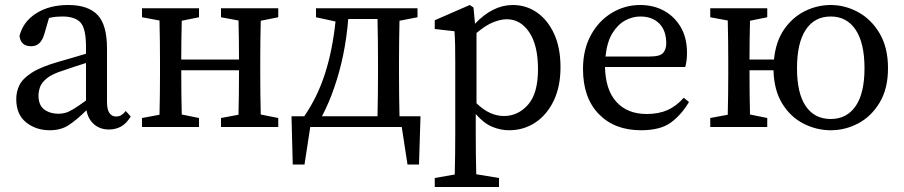

<svg xmlns="http://www.w3.org/2000/svg" viewBox="-20 -508 3617 768"><path d="M416 10Q380 10 356 -11Q332 -32 326 -67Q285 -27 254 -7Q223 13 179 13Q124 13 84.5 -18.5Q45 -50 45 -112Q45 -141 57.5 -167Q70 -193 106 -216.5Q142 -240 211 -260Q240 -268 268 -276.5Q296 -285 324 -293V-321Q324 -394 302 -418Q280 -442 230 -442Q219 -442 205.5 -441Q192 -440 176 -436L157 -371Q143 -323 105 -323Q63 -323 58 -364Q72 -421 124.5 -454.5Q177 -488 253 -488Q332 -488 370 -448.5Q408 -409 408 -314V-101Q408 -69 418 -55.5Q428 -42 444 -42Q457 -42 466 -48Q475 -54 483 -64L503 -42Q485 -13 463.5 -1.5Q442 10 416 10ZM134 -126Q134 -87 157 -70Q180 -53 214 -53Q229 -53 242.5 -57Q256 -61 275 -72.5Q294 -84 324 -106V-256Q301 -249 278.5 -241.5Q256 -234 233 -226Q188 -212 167 -194.5Q146 -177 140 -159.5Q134 -142 134 -126Z M864 -439V-475H1093V-439L1023 -425Q1022 -388 1021.5 -343.5Q1021 -299 1021 -265V-210Q1021 -176 1021.5 -132Q1022 -88 1023 -50L1093 -36V0H864V-36L934 -49Q935 -86 935.5 -133.5Q936 -181 936 -227H705Q705 -181 705.5 -134Q706 -87 707 -50L776 -36V0H548V-36L618 -49Q619 -87 619.5 -131.5Q620 -176 620 -210V-265Q620 -299 619.5 -344Q619 -389 618 -426L548 -439V-475H776V-439L707 -425Q706 -389 705.5 -346.5Q705 -304 705 -270H936Q936 -305 935.5 -347.5Q935 -390 934 -426Z M1317 -158Q1307 -128 1294.5 -99Q1282 -70 1268 -43H1490Q1491 -81 1491.5 -127.5Q1492 -174 1492 -210V-265Q1492 -300 1491.5 -347Q1491 -394 1490 -432H1373Q1361 -284 1317 -158ZM1244 -439V-475H1650V-439L1578 -425Q1577 -388 1576.5 -343.5Q1576 -299 1576 -265V-210Q1576 -174 1576.5 -127.5Q1577 -81 1578 -43H1662L1656 150H1610L1587 0H1221L1198 150H1151L1146 -43H1197Q1250 -120 1280 -213.5Q1310 -307 1322 -422Z M1719 240V204L1799 190Q1800 149 1800.5 108.5Q1801 68 1801 28V-258Q1801 -299 1800.5 -326Q1800 -353 1798 -383L1719 -392V-427L1859 -488L1874 -478L1880 -413Q1951 -488 2031 -488Q2085 -488 2128 -458Q2171 -428 2196.5 -372.5Q2222 -317 2222 -239Q2222 -162 2195 -105.5Q2168 -49 2121.5 -18Q2075 13 2016 13Q1982 13 1948.5 -1Q1915 -15 1883 -52V27Q1883 67 1883.5 107.5Q1884 148 1885 189L1976 204V240ZM2007 -431Q1984 -431 1954 -419.5Q1924 -408 1886 -376V-95Q1914 -68 1941 -56Q1968 -44 1996 -44Q2052 -44 2092 -89Q2132 -134 2132 -231Q2132 -327 2097 -379Q2062 -431 2007 -431Z M2541 -442Q2510 -442 2480.5 -426Q2451 -410 2429.5 -375Q2408 -340 2402 -282H2580Q2621 -282 2633 -297Q2645 -312 2645 -334Q2645 -386 2617 -414Q2589 -442 2541 -442ZM2544 13Q2438 13 2375 -52Q2312 -117 2312 -232Q2312 -309 2343 -366.5Q2374 -424 2426.5 -456Q2479 -488 2541 -488Q2594 -488 2636 -465Q2678 -442 2703 -399.5Q2728 -357 2728 -296Q2728 -279 2726 -264.5Q2724 -250 2721 -240H2400Q2402 -148 2446 -100Q2490 -52 2567 -52Q2614 -52 2649.5 -67.5Q2685 -83 2715 -117L2736 -100Q2705 -48 2663 -17.5Q2621 13 2544 13Z M3303 -32Q3367 -32 3402.5 -83.5Q3438 -135 3438 -235Q3438 -336 3402.5 -389Q3367 -442 3303 -442Q3238 -442 3203 -389Q3168 -336 3168 -235Q3168 -135 3203 -83.5Q3238 -32 3303 -32ZM3303 13Q3246 13 3194 -13.5Q3142 -40 3109 -93.5Q3076 -147 3074 -227H2978Q2978 -181 2978.5 -134Q2979 -87 2980 -50L3049 -36V0H2821V-36L2891 -49Q2892 -87 2892.5 -131.5Q2893 -176 2893 -210V-265Q2893 -299 2892.5 -344Q2892 -389 2891 -426L2821 -439V-475H3049V-439L2980 -425Q2979 -389 2978.5 -346.5Q2978 -304 2978 -270H3076Q3083 -342 3116.5 -390.5Q3150 -439 3199.5 -463.5Q3249 -488 3303 -488Q3360 -488 3412.5 -459.5Q3465 -431 3498.5 -374.5Q3532 -318 3532 -235Q3532 -153 3498.5 -97.5Q3465 -42 3413 -14.5Q3361 13 3303 13Z"/></svg>

Font: Source Serif 4
Style: Regular
Weight: 400
Designer: Frank Grießhammer
Foundry: Adobe
Version: Version 4.005;hotconv 1.1.0;makeotfexe 2.6.0